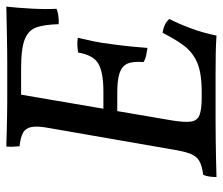

<svg xmlns="http://www.w3.org/2000/svg" viewBox="-70 -650 722 623"><g transform="rotate(-90 291.5 -338.0)"><path d="M29 3Q29 -8 30.5 -19Q32 -30 36 -40Q66 -44 81.5 -53Q97 -62 105 -83Q113 -104 119 -143L188 -540Q195 -577 191.5 -596.5Q188 -616 173 -624.5Q158 -633 129 -636Q128 -646 127.5 -656.5Q127 -667 128 -679Q157 -678 183 -677.5Q209 -677 231.5 -676.5Q254 -676 272.5 -676Q291 -676 304 -676L213 -143Q206 -101 209 -80Q212 -59 230.5 -52Q249 -45 286 -45L280 0Q244 0 211 0Q178 0 147.5 0.5Q117 1 87.5 1.5Q58 2 29 3ZM488 3Q459 1 428 0.5Q397 0 361 0Q325 0 280 0L286 -45H305Q367 -45 401 -60Q435 -75 456 -103.5Q477 -132 497 -172Q511 -170 522 -165Q533 -160 542 -150Q526 -119 511.5 -80Q497 -41 488 3ZM448 -221Q434 -223 422.5 -225.5Q411 -228 402 -234Q405 -268 397 -286Q389 -304 366.5 -311.5Q344 -319 303 -319H234L242 -364H307Q369 -364 397 -380.5Q425 -397 433 -446Q446 -448 457 -448.5Q468 -449 481 -447Q475 -422 470 -398.5Q465 -375 460 -336Q455 -300 452.5 -273Q450 -246 448 -221ZM525 -509Q524 -552 515.5 -579Q507 -606 477.5 -618.5Q448 -631 383 -631H276L304 -676Q350 -676 394 -676Q438 -676 484.5 -677Q531 -678 582 -679Q578 -642 575.5 -596.5Q573 -551 575 -516Q556 -508 525 -509Z"/></g></svg>

Font: Vollkorn
Style: Italic
Weight: 400
Italic angle: -11°
Designer: Friedrich Althausen
Foundry: Friedrich Althausen
Version: Version 5.001